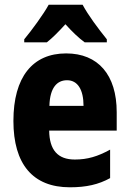

<svg xmlns="http://www.w3.org/2000/svg" viewBox="-20 -786 550 816"><path d="M331 -766H187C166 -727 114 -656 83 -619V-606H179C202 -624 228 -650 258 -683C288 -650 314 -625 340 -606H434V-619C397 -665 355 -721 331 -766ZM261 -559C119 -559 37 -459 37 -272C37 -89 119 10 277 10C347 10 399 -2 448 -29V-150C395 -121 352 -108 298 -108C225 -108 190 -149 189 -231H476V-309C476 -468 397 -559 261 -559ZM265 -445C310 -445 335 -405 335 -336H190C192 -413 222 -445 265 -445Z"/></svg>

Font: Noto Sans Myanmar UI Condensed ExtraBold
Style: Regular
Weight: 800
Width: 3
Designer: Monotype Design Team
Foundry: Monotype Imaging Inc.
Version: Version 2.103